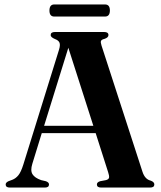

<svg xmlns="http://www.w3.org/2000/svg" viewBox="-20 -844 726 864"><path d="M200.5 -14Q200.5 0 182 0H24Q5.5 0 5.5 -14Q5.5 -22.5 18 -28.5L35.5 -35Q51 -41 62.8 -55.5Q74.5 -70 85 -103.5L245.5 -620Q252 -641 247.8 -651.8Q243.5 -662.5 227 -668.5Q208 -676.5 208 -686Q208 -700 227 -700H449Q468 -700 468 -686Q468 -675 450 -669Q437 -666 434.5 -659.8Q432 -653.5 437 -638.5L621 -71.5Q632 -37 658.5 -31Q674.5 -25 674.5 -14Q674.5 0 655.5 0H435Q416 0 416 -14Q416 -24 430.5 -28.5L457 -33.5Q469.5 -37 470.8 -45Q472 -53 466.5 -69.5L410.5 -245H168L125.5 -107Q116 -76.5 126.2 -60Q136.5 -43.5 165 -33.5L186.5 -28.5Q200.5 -23.5 200.5 -14ZM178.5 -278H400L287.5 -629ZM202.5 -796.5Q202.5 -824 224.5 -824H452.5Q474.5 -824 474.5 -797Q474.5 -769.5 452.5 -769.5H224.5Q202.5 -769.5 202.5 -796.5Z"/></svg>

Font: Fraunces 72pt SemiBold
Style: Regular
Weight: 600
Version: Version 1.000;[b76b70a41]